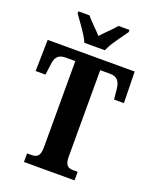

<svg xmlns="http://www.w3.org/2000/svg" viewBox="-168 -1023 891 1116"><g transform="rotate(20 277.5 -465.5)"><path d="M214 -771H341C358 -816 410 -880 435 -918V-931H367C347 -905 302 -865 277 -836C252 -865 207 -905 188 -931H119V-918C145 -880 196 -816 214 -771ZM121 0H434V-53H409C377 -53 355 -61 355 -118V-653H414C464 -653 478 -626 483 -582L489 -520H550L546 -714H8L4 -520H65L73 -582C77 -626 92 -653 141 -653H201V-119C201 -61 178 -53 146 -53H121Z"/></g></svg>

Font: Noto Serif Hebrew ExtraCondensed ExtraBold
Style: Regular
Weight: 800
Width: 2
Designer: Monotype Design Team
Foundry: Monotype Imaging Inc.
Version: Version 2.004